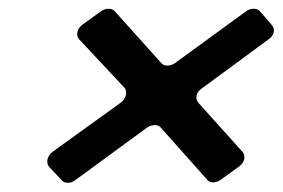

<svg xmlns="http://www.w3.org/2000/svg" viewBox="-20 -556 639 434"><path d="M537 -531 375 -413C365 -406 351 -406 345 -413L239 -531C233 -538 219 -538 209 -531L166 -500C154 -491 151 -476 159 -467L261 -358C269 -349 265 -333 253 -324L99 -213C87 -204 83 -188 91 -179L120 -148C126 -141 140 -141 149 -148L313 -268C323 -275 337 -275 343 -268L449 -149C454 -142 468 -142 478 -149L521 -180C533 -189 536 -204 528 -213L429 -323C420 -333 423 -347 436 -356L587 -467C600 -476 603 -490 594 -500L567 -531C561 -538 547 -538 537 -531Z"/></svg>

Font: DIN Rundschrift
Style: MittelKursiv
Weight: 400
Version: Version 1.027